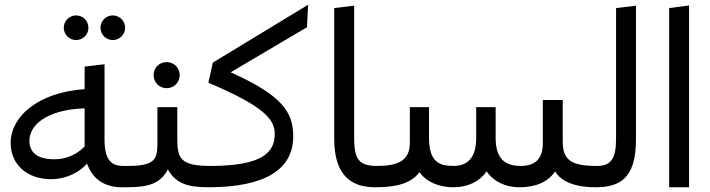

<svg xmlns="http://www.w3.org/2000/svg" viewBox="-20 -790 2997 810"><path d="M196 -34C253 -34 312 -59 347 -100C373 -28 428 0 494 0H513L533 -44L521 -90H502C451 -90 421 -112 421 -202V-519L337 -509V-414C138 -400 25 -297 25 -187C25 -96 94 -34 196 -34ZM337 -333V-172C308 -142 263 -118 210 -118C135 -118 104 -149 104 -196C104 -261 174 -327 337 -333ZM404 -673C404 -644 427 -621 456 -621C484 -621 508 -644 508 -673C508 -702 484 -725 456 -725C427 -725 404 -702 404 -673ZM301 -621C330 -621 353 -644 353 -673C353 -702 330 -725 301 -725C273 -725 249 -702 249 -673C249 -644 273 -621 301 -621Z M513 0C607 0 656 -15 688 -75C723 -15 773 0 859 0L879 -45L867 -90C740 -90 728 -123 728 -205V-338H644V-205C644 -129 649 -90 522 -90L493 -45ZM628 -473C628 -442 652 -418 683 -418C714 -418 738 -442 738 -473C738 -504 714 -528 683 -528C652 -528 628 -504 628 -473Z M859 0C1102 0 1217 -77 1217 -215C1217 -316 1172 -387 953 -485L1275 -675L1280 -770L878 -526L859 -441C1101 -339 1139 -283 1139 -225C1139 -146 1086 -90 867 -90L839 -45Z M1390 -756V-205C1390 -70 1444 0 1562 0L1582 -45L1570 -90C1493 -90 1474 -119 1474 -211V-766Z M1542 -46 1562 0C1650 0 1714 -15 1750 -64C1777 -23 1832 0 1892 0C1954 0 2003 -24 2033 -67C2062 -24 2113 0 2171 0C2239 0 2291 -21 2322 -67C2344 -28 2400 0 2491 0L2511 -47L2499 -90C2389 -90 2354 -114 2354 -195V-368H2270V-186C2270 -118 2236 -90 2177 -90C2110 -90 2071 -120 2071 -209V-338H1989V-208C1989 -124 1952 -90 1893 -90C1834 -90 1790 -106 1790 -209V-338H1709V-187C1709 -111 1657 -90 1571 -90Z M2491 0C2592 0 2663 -34 2663 -201V-766L2579 -756V-205C2579 -121 2558 -90 2499 -90L2471 -45Z M2887 0V-767L2803 -756V0Z"/></svg>

Font: FiraGO Unicode
Style: Regular
Weight: 400
Designer: bBox Type
Foundry: bBox Type GmbH
Version: Version 1.001;PS 001.001;hotconv 1.0.88;makeotf.lib2.5.64775